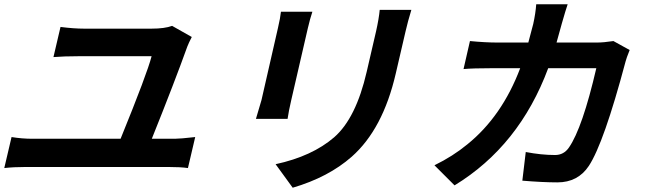

<svg xmlns="http://www.w3.org/2000/svg" viewBox="-25 -822 3045 898"><path d="M793 -173Q817 -173 888 -181L854 -36Q820 -41 762 -41H95Q39 -41 -5 -36L29 -181Q78 -173 126 -173H539Q664 -480 684 -559H339Q274 -559 225 -555L258 -696Q320 -688 368 -688H684Q745 -688 780 -701L872 -649Q858 -622 851 -604Q793 -442 685 -173Z M1436 -767Q1425 -734 1415 -691L1337 -353Q1325 -301 1320 -266H1172L1198 -354L1275 -691Q1286 -738 1289 -767ZM1899 -776Q1882 -720 1872 -676L1826 -478Q1766 -218 1620 -89Q1511 7 1344 56L1264 -54Q1435 -91 1538 -180Q1640 -269 1690 -486L1734 -676Q1747 -734 1751 -776Z M2920 -588Q2904 -548 2901 -535Q2799 -152 2729 -46Q2678 31 2582 31Q2514 31 2418 23L2434 -111Q2507 -97 2571 -97Q2612 -97 2636 -132Q2699 -223 2764 -503H2539Q2404 -140 2101 45L2007 -49Q2093 -91 2161 -147Q2323 -278 2408 -503H2276Q2187 -503 2143 -499L2173 -630Q2245 -623 2303 -623H2446Q2461 -679 2469 -710Q2480 -760 2483 -802H2630Q2621 -776 2603 -713Q2587 -653 2578 -623H2766Q2798 -623 2844 -630Z"/></svg>

Font: KaiGen Gothic CN Bold
Style: Bold
Weight: 700
Designer: Ryoko NISHIZUKA  (kana & ideographs); Paul D. Hunt (Latin, Greek & Cyrillic); Wenlong ZHANG  (bopomofo); Sandoll Communi
Foundry: Adobe Systems Incorporated
Version: Version 1.002.20150501